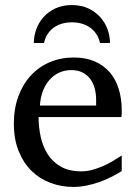

<svg xmlns="http://www.w3.org/2000/svg" viewBox="-20 -719 530 751"><path d="M456.1 -49.8Q435.1 -36.6 412.4 -25.4Q389.6 -14.2 365.5 -5.9Q341.3 2.4 316.4 7.3Q291.5 12.2 266.1 12.2Q220.7 12.2 178.7 -3.2Q136.7 -18.6 104.7 -49.3Q72.8 -80.1 53.5 -126.7Q34.2 -173.3 34.2 -235.8Q34.2 -294.4 51.8 -342Q69.3 -389.6 100.6 -423.6Q131.8 -457.5 174.8 -475.8Q217.8 -494.1 269 -494.1Q315.4 -494.1 350.6 -478.8Q385.7 -463.4 409.2 -436.3Q432.6 -409.2 444.3 -371.3Q456.1 -333.5 456.1 -289.1V-275.9Q456.1 -268.1 455.1 -261.2H130.9Q130.9 -223.1 138.9 -185.1Q147 -147 166 -116.7Q185.1 -86.4 217.3 -67.6Q249.5 -48.8 297.9 -48.8Q319.3 -48.8 340.3 -54.4Q361.3 -60.1 381.6 -68.8Q401.9 -77.6 420.4 -88.6Q439 -99.6 456.1 -110.8ZM356 -328.1Q356 -353 350.1 -374.3Q344.2 -395.5 332.3 -411.1Q320.3 -426.8 302 -435.8Q283.7 -444.8 258.8 -444.8Q233.9 -444.8 212.4 -435.3Q190.9 -425.8 174.6 -407.7Q158.2 -389.6 148.2 -364Q138.2 -338.4 136.2 -306.2H356ZM371.1 -550.8Q366.2 -572.3 355.5 -587.6Q344.7 -603 329.8 -612.8Q314.9 -622.6 297.4 -627.2Q279.8 -631.8 261.2 -631.8Q242.7 -631.8 225.1 -627.2Q207.5 -622.6 192.9 -612.8Q178.2 -603 167.5 -587.6Q156.7 -572.3 152.3 -550.8H112.3Q112.3 -577.1 121.6 -603.5Q130.9 -629.9 149.4 -651.1Q168 -672.4 195.8 -685.8Q223.6 -699.2 261.2 -699.2Q298.3 -699.2 326.2 -685.8Q354 -672.4 372.8 -651.1Q391.6 -629.9 400.9 -603.5Q410.2 -577.1 410.2 -550.8Z"/></svg>

Font: Charis SIL Eur
Style: Regular
Weight: 400
Foundry: SIL International
Version: Version 5.000